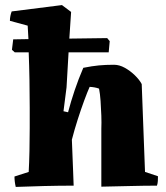

<svg xmlns="http://www.w3.org/2000/svg" viewBox="-20 -731 655 756"><path d="M42 5Q37 -16 37 -36L93 -54Q95 -90 96 -136.5Q97 -183 97 -227Q97 -256 97 -307Q97 -358 96 -416.5Q95 -475 93 -525H38L27 -535L32 -576Q60 -576 92 -577Q90 -615 89 -630L19 -649Q19 -659 21 -668.5Q23 -678 26 -686L224 -711L260 -684L253 -579Q330 -580 402 -581L412 -569L408 -525H250L242 -387L230 -293L248 -289Q259 -331 274 -375.5Q289 -420 308 -464Q343 -471 369.5 -473.5Q396 -476 429 -476Q450 -476 471.5 -464Q493 -452 511 -434.5Q529 -417 538 -400Q541 -313 544.5 -227Q548 -141 551 -54L602 -37Q602 -28 601.5 -18.5Q601 -9 598 0Q549 0 491.5 1.5Q434 3 379 4V-57V-224Q380 -247 379 -276Q378 -305 376 -333.5Q374 -362 370 -382Q354 -388 333 -389Q324 -369 311.5 -335Q299 -301 286 -260.5Q273 -220 263 -181L268 -54L270 0Q212 0 153 1.5Q94 3 42 5Z"/></svg>

Font: Labrada ExtraBold
Style: Regular
Weight: 800
Designer: Mercedes Jáuregui
Foundry: Omnibus-Type Team
Version: Version 1.000; ttfautohint (v1.8.4.7-5d5b)